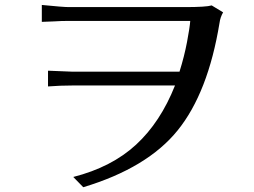

<svg xmlns="http://www.w3.org/2000/svg" viewBox="-20 -741 1040 787"><path d="M151.4 -651.4V-720.7Q239.3 -711.9 262.7 -711.9H737.3Q825.2 -711.9 847.7 -718.8L894.5 -690.4Q882.8 -669.9 879.9 -647.5Q833 -361.3 708.5 -207Q584 -52.7 321.3 26.4L280.3 -15.6Q437.5 -55.7 537.6 -147.9Q637.7 -240.2 697.3 -390.6H277.3Q227.5 -390.6 176.8 -386.7V-451.2Q268.6 -447.3 274.4 -447.3H715.8Q735.4 -509.8 746.6 -568.8Q757.8 -627.9 759.8 -655.3H262.7Q230.5 -655.3 201.2 -653.3Z"/></svg>

Font: GenEi LateGo v2
Style: Medium
Weight: 500
Designer: o_tamon (Modified)
Foundry: o_tamon / Adobe Systems Incorporated / FONT 910 / Philipp H. Poll
Version: Version 2.1;Original Version 1.004